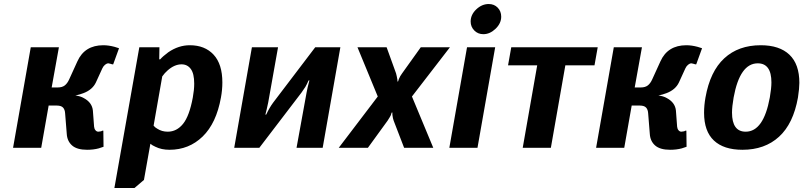

<svg xmlns="http://www.w3.org/2000/svg" viewBox="-20 -735 4010 955"><path d="M312 -70 304 -170Q303 -190 293.5 -200Q284 -210 262 -210H222L185 0H45L133 -500H273L237 -300H267Q289 -300 302 -310Q315 -320 324 -340L365 -430Q401 -510 494 -510Q520 -510 550 -502L572 -495L543 -415H538L532 -417Q530 -417 526 -418.5Q522 -420 519 -420Q511 -420 502.5 -413Q494 -406 489 -395L457 -325Q440 -289 396 -272Q375 -264 355 -260Q380 -257 397 -247Q438 -225 442 -185L448 -105Q449 -94 455 -87Q461 -80 469 -80Q473 -80 483 -82L489 -85H494L495 -5Q495 -5 471 3Q445 10 413 10Q363 10 338.5 -11.5Q314 -33 312 -70Z M673 -500H773L772 -440H777Q790 -455 817 -475Q868 -510 924 -510Q999 -510 1042.5 -463Q1086 -416 1086 -325Q1086 -288 1079 -250Q1056 -122 988 -56Q920 10 823 10Q783 10 753 -5Q737 -12 728 -20L696 160L649 200H549ZM939 -250Q946 -288 946 -319Q946 -369 929 -392Q912 -415 883 -415Q848 -415 814 -385Q799 -372 787 -355L744 -110Q751 -101 762 -95Q785 -80 814 -80Q859 -80 890.5 -119Q922 -158 939 -250Z M1233 -500H1363L1314 -225Q1311 -209 1306.5 -191Q1302 -173 1300 -165H1304Q1321 -201 1339 -225L1548 -500H1673L1585 0H1455L1505 -275Q1509 -298 1519 -335H1515Q1505 -313 1499 -303Q1493 -293 1480 -275L1270 0H1145Z M1859 -255 1758 -500H1903L1950 -370Q1954 -355 1956 -342Q1958 -335 1956 -330H1960L1964 -342Q1970 -357 1980 -370L2073 -500H2218L2029 -255L2135 0H1990L1938 -135Q1934 -146 1932 -162Q1931 -168 1932 -175H1928Q1926 -167 1924 -162Q1922 -157 1908 -135L1810 0H1665Z M2321 -628Q2321 -662 2349 -688.5Q2377 -715 2411 -715Q2438 -715 2455.5 -697Q2473 -679 2473 -652Q2473 -619 2445 -592Q2417 -565 2384 -565Q2357 -565 2339 -583.5Q2321 -602 2321 -628ZM2215 0 2303 -500H2443L2355 0Z M2580 0 2652 -410H2507L2523 -500H2953L2937 -410H2792L2720 0Z M3212 -70 3204 -170Q3203 -190 3193.5 -200Q3184 -210 3162 -210H3122L3085 0H2945L3033 -500H3173L3137 -300H3167Q3189 -300 3202 -310Q3215 -320 3224 -340L3265 -430Q3301 -510 3394 -510Q3420 -510 3450 -502L3472 -495L3443 -415H3438L3432 -417Q3430 -417 3426 -418.5Q3422 -420 3419 -420Q3411 -420 3402.5 -413Q3394 -406 3389 -395L3357 -325Q3340 -289 3296 -272Q3275 -264 3255 -260Q3280 -257 3297 -247Q3338 -225 3342 -185L3348 -105Q3349 -94 3355 -87Q3361 -80 3369 -80Q3373 -80 3383 -82L3389 -85H3394L3395 -5Q3395 -5 3371 3Q3345 10 3313 10Q3263 10 3238.5 -11.5Q3214 -33 3212 -70Z M3482 -174Q3482 -211 3489 -250Q3512 -380 3582.5 -445Q3653 -510 3764 -510Q3857 -510 3906.5 -463Q3956 -416 3956 -323Q3956 -296 3949 -250Q3926 -120 3855 -55Q3784 10 3673 10Q3580 10 3531 -36Q3482 -82 3482 -174ZM3809 -250Q3817 -296 3817 -325Q3817 -420 3749 -420Q3660 -420 3629 -250Q3621 -204 3621 -175Q3621 -80 3689 -80Q3778 -80 3809 -250Z"/></svg>

Font: Scada
Style: Bold Italic
Weight: 700
Italic angle: -10°
Version: Version 4.000